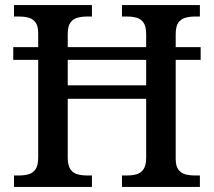

<svg xmlns="http://www.w3.org/2000/svg" viewBox="-20 -734 840 754"><path d="M35 0V-45H56Q77 -45 93.5 -50Q110 -55 120 -70Q130 -85 130 -115V-499H32V-549H130V-603Q130 -632 119.5 -646Q109 -660 92.5 -664.5Q76 -669 56 -669H35V-714H341V-669H320Q300 -669 283 -664Q266 -659 256 -644.5Q246 -630 246 -599V-549H554V-599Q554 -630 544 -644.5Q534 -659 517.5 -664Q501 -669 480 -669H459V-714H765V-669H744Q724 -669 707 -664Q690 -659 680 -644.5Q670 -630 670 -599V-549H768V-499H670V-110Q670 -82 680.5 -68Q691 -54 707.5 -49.5Q724 -45 744 -45H765V0H459V-45H480Q501 -45 517.5 -50Q534 -55 544 -70Q554 -85 554 -115V-346H246V-115Q246 -85 256 -70Q266 -55 283 -50Q300 -45 320 -45H341V0ZM246 -399H554V-499H246Z"/></svg>

Font: Noto Serif Thai Medium
Style: Regular
Weight: 500
Version: Version 2.001